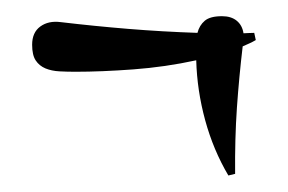

<svg xmlns="http://www.w3.org/2000/svg" viewBox="-20 -389 354 236"><path d="M54.7 -361.8Q96.2 -356.9 137.7 -353.5Q179.2 -350.1 222.7 -348.6Q225.1 -357.9 231.7 -363.5Q238.3 -369.1 252.9 -369.1Q264.2 -369.1 271 -363.5Q277.8 -357.9 279.3 -348.1Q282.7 -348.1 285.9 -348.4Q289.1 -348.6 292.5 -348.6L294.4 -339.8Q290.5 -337.4 286.6 -335.7Q282.7 -334 278.3 -332Q273.9 -294.9 271.2 -256.6Q268.6 -218.3 269 -175.3L260.7 -173.3Q242.2 -204.6 232.2 -241.2Q222.2 -277.8 221.2 -314.9Q183.1 -306.6 143.8 -303.7Q104.5 -300.8 72.8 -300.8Q62.5 -300.8 53 -301.3Q43.5 -301.8 35.9 -304.9Q28.3 -308.1 23.9 -314.7Q19.5 -321.3 19.5 -334Q19.5 -349.1 29.5 -356.4Q39.6 -363.8 54.7 -361.8Z"/></svg>

Font: Montez
Style: Regular
Weight: 400
Designer: Astigmatic (AOETI)
Foundry: Astigmatic (AOETI)
Version: Version 1.000